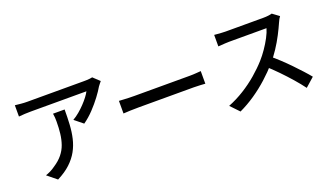

<svg xmlns="http://www.w3.org/2000/svg" viewBox="-72 -1233 3034 1775"><g transform="rotate(-20 1445.0 -346.0)"><path d="M942 -676Q935 -668 925.5 -655.5Q916 -643 909 -634Q888 -597 850.5 -547Q813 -497 765.5 -446.5Q718 -396 664 -358L581 -425Q614 -444 645.5 -470.5Q677 -497 704.5 -526Q732 -555 753 -582.5Q774 -610 785 -632Q771 -632 737.5 -632Q704 -632 657.5 -632Q611 -632 558.5 -632Q506 -632 454 -632Q402 -632 357 -632Q312 -632 280 -632Q248 -632 237 -632Q207 -632 179 -630.5Q151 -629 119 -626V-737Q147 -734 177 -731Q207 -728 237 -728Q248 -728 281 -728Q314 -728 360.5 -728Q407 -728 461 -728Q515 -728 569 -728Q623 -728 670 -728Q717 -728 750 -728Q783 -728 796 -728Q807 -728 823.5 -728.5Q840 -729 855.5 -731Q871 -733 879 -735ZM538 -543Q538 -465 534 -395Q530 -325 515.5 -262.5Q501 -200 471 -145.5Q441 -91 390 -43Q339 5 260 45L168 -30Q190 -37 215.5 -49.5Q241 -62 264 -79Q318 -114 351 -155Q384 -196 400.5 -243.5Q417 -291 423.5 -346Q430 -401 430 -463Q430 -483 429 -502Q428 -521 424 -543Z M1037 -446Q1054 -445 1078.5 -443.5Q1103 -442 1131.5 -441Q1160 -440 1186 -440Q1206 -440 1241 -440Q1276 -440 1320.5 -440Q1365 -440 1414 -440Q1463 -440 1511.5 -440Q1560 -440 1603 -440Q1646 -440 1679 -440Q1712 -440 1730 -440Q1766 -440 1795 -442.5Q1824 -445 1842 -446V-322Q1825 -323 1794 -325Q1763 -327 1730 -327Q1713 -327 1679.5 -327Q1646 -327 1603 -327Q1560 -327 1511.5 -327Q1463 -327 1414 -327Q1365 -327 1320.5 -327Q1276 -327 1241 -327Q1206 -327 1186 -327Q1145 -327 1104 -325.5Q1063 -324 1037 -322Z M2705 -673Q2699 -666 2690 -650Q2681 -634 2676 -621Q2655 -573 2624.5 -514Q2594 -455 2555.5 -396.5Q2517 -338 2475 -290Q2420 -227 2353.5 -167Q2287 -107 2213 -56.5Q2139 -6 2060 31L1979 -54Q2060 -86 2135.5 -133Q2211 -180 2276 -236Q2341 -292 2390 -347Q2424 -385 2456 -431.5Q2488 -478 2513 -525Q2538 -572 2549 -611Q2540 -611 2512 -611Q2484 -611 2445.5 -611Q2407 -611 2365.5 -611Q2324 -611 2285.5 -611Q2247 -611 2219 -611Q2191 -611 2182 -611Q2163 -611 2140.5 -609.5Q2118 -608 2099.5 -606.5Q2081 -605 2073 -605V-718Q2083 -717 2103 -715.5Q2123 -714 2145 -712.5Q2167 -711 2182 -711Q2193 -711 2221.5 -711Q2250 -711 2288.5 -711Q2327 -711 2369 -711Q2411 -711 2449 -711Q2487 -711 2515 -711Q2543 -711 2553 -711Q2581 -711 2604 -714Q2627 -717 2640 -721ZM2488 -356Q2528 -323 2572 -282Q2616 -241 2658 -197.5Q2700 -154 2736.5 -114Q2773 -74 2798 -43L2710 35Q2673 -15 2625 -70Q2577 -125 2523 -180.5Q2469 -236 2415 -284Z"/></g></svg>

Font: Noto Sans SC Medium
Style: Regular
Weight: 500
Designer: Ryoko NISHIZUKA  (kana, bopomofo & ideographs); Paul D. Hunt (Latin, Greek & Cyrillic); Sandoll Communications , Soo-you
Foundry: Adobe
Version: Version 2.004-H2;hotconv 1.0.118;makeotfexe 2.5.65603